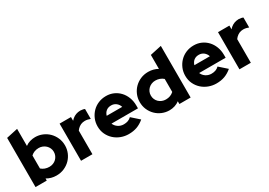

<svg xmlns="http://www.w3.org/2000/svg" viewBox="10 -1546 3315 2367"><g transform="rotate(-30 1667.5 -362.5)"><path d="M622 -264Q622 -209 601.5 -160Q581 -111 544.5 -74Q508 -37 457.5 -15Q407 7 347 7Q271 7 210 -30V0H50V-700Q91 -709 131 -717.5Q171 -726 212 -735V-492Q242 -515 278.5 -525.5Q315 -536 352 -536Q406 -536 455 -515.5Q504 -495 541 -458.5Q578 -422 600 -372Q622 -322 622 -264ZM324 -398Q257 -398 212 -356V-171Q234 -151 263 -140.5Q292 -130 324 -130Q353 -130 378.5 -140Q404 -150 422.5 -168Q441 -186 452 -210.5Q463 -235 463 -264Q463 -292 452 -316.5Q441 -341 422 -359Q403 -377 377.5 -387.5Q352 -398 324 -398Z M698 0V-529H860V-476Q904 -527 966 -538Q982 -541 999 -541Q1021 -539 1035 -536.5Q1049 -534 1060 -528V-387Q1043 -394 1023 -398.5Q1003 -403 983 -403Q968 -403 953 -400Q924 -394 900.5 -377Q877 -360 860 -336V0Z M1595 -70Q1545 -28 1492.5 -9Q1440 10 1374 10Q1318 10 1266 -9.5Q1214 -29 1174 -65Q1134 -101 1110 -151.5Q1086 -202 1086 -264Q1086 -321 1107 -370.5Q1128 -420 1164.5 -457.5Q1201 -495 1251.5 -516.5Q1302 -538 1362 -538Q1419 -538 1467.5 -516.5Q1516 -495 1552 -456.5Q1588 -418 1608.5 -365Q1629 -312 1629 -249V-209H1252Q1267 -172 1302 -148.5Q1337 -125 1382 -125Q1414 -125 1440.5 -134.5Q1467 -144 1488 -165Q1515 -141 1541.5 -117.5Q1568 -94 1595 -70ZM1359 -406Q1317 -406 1289 -384Q1261 -362 1249 -322H1470Q1458 -360 1428.5 -383Q1399 -406 1359 -406Z M2098 0V-39Q2068 -16 2031 -4.5Q1994 7 1956 7Q1901 7 1852 -13.5Q1803 -34 1766 -70.5Q1729 -107 1707.5 -156.5Q1686 -206 1686 -265Q1686 -320 1707 -369.5Q1728 -419 1765 -456Q1802 -493 1852 -514.5Q1902 -536 1961 -536Q1998 -536 2032.5 -527Q2067 -518 2096 -501V-700Q2137 -709 2177 -717.5Q2217 -726 2258 -735V0ZM1845 -265Q1845 -237 1855.5 -212.5Q1866 -188 1884.5 -170Q1903 -152 1928.5 -141.5Q1954 -131 1984 -131Q2051 -131 2096 -173V-358Q2074 -378 2045 -388.5Q2016 -399 1984 -399Q1955 -399 1930 -389Q1905 -379 1886 -361Q1867 -343 1856 -318.5Q1845 -294 1845 -265Z M2843 -70Q2793 -28 2740.5 -9Q2688 10 2622 10Q2566 10 2514 -9.5Q2462 -29 2422 -65Q2382 -101 2358 -151.5Q2334 -202 2334 -264Q2334 -321 2355 -370.5Q2376 -420 2412.5 -457.5Q2449 -495 2499.5 -516.5Q2550 -538 2610 -538Q2667 -538 2715.5 -516.5Q2764 -495 2800 -456.5Q2836 -418 2856.5 -365Q2877 -312 2877 -249V-209H2500Q2515 -172 2550 -148.5Q2585 -125 2630 -125Q2662 -125 2688.5 -134.5Q2715 -144 2736 -165Q2763 -141 2789.5 -117.5Q2816 -94 2843 -70ZM2607 -406Q2565 -406 2537 -384Q2509 -362 2497 -322H2718Q2706 -360 2676.5 -383Q2647 -406 2607 -406Z M2953 0V-529H3115V-476Q3159 -527 3221 -538Q3237 -541 3254 -541Q3276 -539 3290 -536.5Q3304 -534 3315 -528V-387Q3298 -394 3278 -398.5Q3258 -403 3238 -403Q3223 -403 3208 -400Q3179 -394 3155.5 -377Q3132 -360 3115 -336V0Z"/></g></svg>

Font: Rosa Sans Black
Style: Regular
Weight: 900
Designer: Pentagram / MCKL
Foundry: Pentagram / MCKL
Version: Version 1.005;September 16, 2019;FontCreator 11.5.0.2425 64-